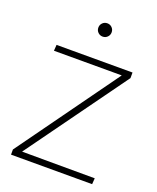

<svg xmlns="http://www.w3.org/2000/svg" viewBox="-130 -763 688 841"><g transform="rotate(20 214.0 -342.5)"><path d="M24 -24 361 -492H45L47 -520H401V-494L65 -29L404 -28L402 0H24ZM224 -623Q211 -623 202 -632Q193 -641 193 -654Q193 -667 202 -676Q211 -685 224 -685Q237 -685 246 -676Q255 -667 255 -654Q255 -641 246 -632Q237 -623 224 -623Z"/></g></svg>

Font: Murecho ExtraLight
Style: Regular
Weight: 200
Designer: Neil Summerour
Foundry: Positype
Version: Version 1.010; ttfautohint (v1.8.3)